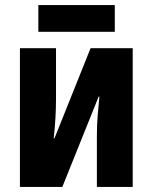

<svg xmlns="http://www.w3.org/2000/svg" viewBox="-20 -741 606 761"><path d="M59 0V-550H202V-349Q202 -276 193 -193H196L339 -550H506V0H364V-205Q364 -243 367 -281.5Q370 -320 374 -358H371L227 0ZM435 -721V-615H132V-721Z"/></svg>

Font: Noto Sans Condensed ExtraBold
Style: Regular
Weight: 800
Width: 3
Designer: Monotype Design Team
Foundry: Monotype Imaging Inc.
Version: Version 2.013; ttfautohint (v1.8.4.7-5d5b)